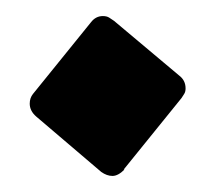

<svg xmlns="http://www.w3.org/2000/svg" viewBox="-20 -390 271 239"><path d="M21 -273 93 -362Q99 -370 108 -370Q113 -370 116 -368Q119 -366 122 -364L203 -296Q211 -290 211 -280Q211 -276 209.5 -273.5Q208 -271 206 -268L134 -179H135Q127 -171 120 -171Q113 -171 106 -176L25 -245Q17 -252 17 -261Q17 -268 21 -273Z"/></svg>

Font: Aref Ruqaa Ink
Style: Bold
Weight: 700
Designer: Abdullah Aref
Version: Version 1.005